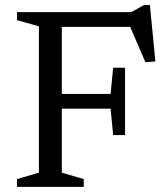

<svg xmlns="http://www.w3.org/2000/svg" viewBox="-20 -730 653 750"><path d="M468.5 -465.5V-334V-202.5H422L412 -305.5H169.5V-363H412L422 -465.5ZM543 -710.5H565.5L587 -490L548 -487L479.5 -646L537.5 -625H157.5V-682.5H492.5ZM221.5 -682.5V-55.5L307 -30.5V0H46.5V-30.5L132 -55.5V-627L46.5 -651.5V-682.5Z"/></svg>

Font: Newsreader
Style: Regular
Weight: 400
Designer: Hugues Gentile
Foundry: Production Type
Version: Version 1.003